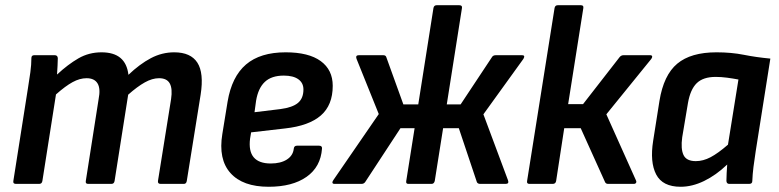

<svg xmlns="http://www.w3.org/2000/svg" viewBox="-20 -703 2978 734"><path d="M41 0Q29 0 31 -11L87 -367Q92 -397 96 -426.5Q100 -456 100 -481Q100 -492 111 -492H189Q200 -492 201 -481Q201 -467 200 -451.5Q199 -436 198 -418Q240 -457 280 -480Q320 -503 368 -503Q415 -503 440.5 -481.5Q466 -460 471 -417Q514 -458 556.5 -480.5Q599 -503 646 -503Q709 -503 734.5 -463.5Q760 -424 747 -341L694 -11Q692 0 683 0H594Q582 0 584 -12L634 -324Q640 -364 629 -384Q618 -404 588 -404Q562 -404 533.5 -388Q505 -372 470 -341L418 -11Q416 0 406 0H317Q306 0 308 -11L357 -324Q365 -364 353 -384Q341 -404 311 -404Q285 -404 257.5 -389Q230 -374 194 -342L142 -11Q140 0 130 0Z M1007 11Q908 11 861 -41.5Q814 -94 830 -191L850 -314Q866 -410 920.5 -456.5Q975 -503 1072 -503Q1160 -503 1206 -469.5Q1252 -436 1252 -375Q1252 -301 1206.5 -261.5Q1161 -222 1070 -212L940 -197L936 -173Q930 -125 950 -101.5Q970 -78 1015 -78Q1053 -78 1076.5 -93Q1100 -108 1103 -134Q1104 -146 1115 -146H1200Q1212 -146 1211 -135Q1206 -65 1152 -27Q1098 11 1007 11ZM953 -274 1052 -286Q1098 -292 1119 -309.5Q1140 -327 1140 -361Q1140 -386 1120.5 -400Q1101 -414 1065 -414Q1018 -414 992.5 -390Q967 -366 959 -318Z M1259 0Q1252 0 1251 -4Q1250 -8 1254 -14L1428 -267L1343 -478Q1338 -492 1352 -492H1445Q1455 -492 1457 -484L1522 -304H1579L1637 -672Q1639 -683 1649 -683H1736Q1748 -683 1746 -672L1688 -304H1741L1861 -485Q1865 -492 1876 -492H1976Q1989 -492 1981 -478L1828 -266L1922 -14Q1927 0 1913 0H1816Q1806 0 1803 -7L1734 -213H1674L1642 -11Q1639 0 1630 0H1541Q1531 0 1533 -11L1565 -213H1511L1376 -7Q1371 0 1362 0Z M2465 -492Q2472 -492 2473 -488Q2474 -484 2470 -478L2298 -266L2411 -14Q2414 -8 2411.5 -4Q2409 0 2403 0H2305Q2296 0 2293 -7L2200 -213H2137L2106 -11Q2104 0 2093 0H2004Q1993 0 1995 -11L2100 -672Q2102 -683 2112 -683H2201Q2212 -683 2210 -672L2152 -305H2209L2349 -485Q2355 -492 2364 -492Z M2582 11Q2513 11 2488.5 -36Q2464 -83 2477 -165L2501 -317Q2517 -416 2569 -459.5Q2621 -503 2719 -503Q2776 -503 2823.5 -493.5Q2871 -484 2925 -479L2869 -125Q2864 -93 2860.5 -65Q2857 -37 2856 -11Q2856 0 2844 0H2768Q2758 0 2757 -11Q2757 -25 2758 -41.5Q2759 -58 2760 -74Q2717 -33 2671.5 -11Q2626 11 2582 11ZM2640 -87Q2668 -87 2696.5 -102Q2725 -117 2763 -150L2803 -399Q2782 -403 2759.5 -406Q2737 -409 2716 -409Q2668 -409 2643.5 -385Q2619 -361 2610 -309L2588 -178Q2582 -134 2593 -110.5Q2604 -87 2640 -87Z"/></svg>

Font: Sofia Sans Semi Condensed
Style: Bold Italic
Weight: 700
Italic angle: -9°
Version: Version 4.100